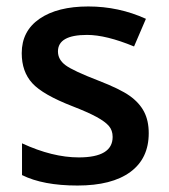

<svg xmlns="http://www.w3.org/2000/svg" viewBox="-20 -570 527 600"><path d="M444.8 -153.8Q444.8 -74.7 387.2 -32.5Q329.6 9.8 222.2 9.8Q114.3 9.8 48.8 -22.9V-122.1Q144 -78.1 226.1 -78.1Q332 -78.1 332 -142.1Q332 -162.6 320.3 -176.3Q308.6 -189.9 281.7 -204.6Q254.9 -219.2 207 -237.8Q113.8 -273.9 80.8 -310.1Q47.9 -346.2 47.9 -403.8Q47.9 -473.1 103.8 -511.5Q159.7 -549.8 255.9 -549.8Q351.1 -549.8 436 -511.2L398.9 -424.8Q311.5 -460.9 252 -460.9Q161.1 -460.9 161.1 -409.2Q161.1 -383.8 184.8 -366.2Q208.5 -348.6 288.1 -317.9Q355 -292 385.3 -270.5Q415.5 -249 430.2 -220.9Q444.8 -192.9 444.8 -153.8Z"/></svg>

Font: f2_52653          
Style: Regular
Weight: 600
Foundry: Ascender Corporation
Version: Version 1.10